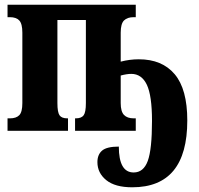

<svg xmlns="http://www.w3.org/2000/svg" viewBox="-20 -556 844 816"><path d="M394 133Q394 101 414 84Q434 67 485 67Q485 177 548 177Q590 177 608 128Q626 79 626 -42Q626 -150 604 -196Q582 -242 538 -242Q519 -242 493 -235V-118Q493 -82 507 -67.5Q521 -53 548 -53H557V0H299V-53H302Q326 -53 335.5 -66Q345 -79 345 -118V-471H224V-118Q224 -79 233 -66Q242 -53 266 -53H269V0H12V-53H22Q49 -53 62 -66.5Q75 -80 75 -118V-417Q75 -455 62 -469Q49 -483 22 -483H12V-536H557V-483H548Q521 -483 507 -469Q493 -455 493 -417V-294Q531 -304 570 -304Q669 -304 722.5 -240.5Q776 -177 776 -44Q776 240 542 240Q469 240 431.5 209.5Q394 179 394 133Z"/></svg>

Font: Noto Serif CondExtraBold
Style: Regular
Weight: 800
Width: 3
Designer: Monotype Design Team
Foundry: Monotype Imaging Inc.
Version: Version 1.001